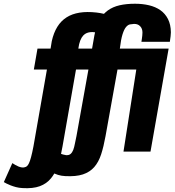

<svg xmlns="http://www.w3.org/2000/svg" viewBox="-116 -810 934 1027"><path d="M600 -682Q590 -681.5 579.2 -679.5Q568.5 -677.5 558.2 -665.5Q548 -653.5 539.5 -626.8Q531 -600 525 -550H786L689 1H544.5L613 -438H512.5L448.5 -82Q438.5 -26 425 15.5Q411.5 57 388 83.8Q364.5 110.5 327.5 122.8Q290.5 135 233.5 132Q212 131 194.5 125.5Q184 122 174.5 118Q166.5 132 157 143.5Q133.5 172.5 96.8 186Q60 199.5 4 196Q-14.5 195 -30.5 190.8Q-46.5 186.5 -59.2 181.5Q-72 176.5 -81.2 171.8Q-90.5 167 -95.5 164L-50 62.5Q-42.5 67.5 -34.2 72.2Q-26 77 -17.5 80.5Q-9 84 -0.2 85.5Q8.5 87 16.5 84.5Q23 83 28.2 78.8Q33.5 74.5 39 63Q44.5 51.5 50.2 30.2Q56 9 63 -27.5L135 -438H65L84.5 -550H154.5L161 -590Q181 -679.5 239.8 -717Q298.5 -754.5 400 -743Q421 -740.5 440 -736Q450 -746 460.5 -754Q487.5 -773.5 523.8 -781.8Q560 -790 606 -790Q646.5 -790 681.2 -781.8Q716 -773.5 741.8 -755.5Q767.5 -737.5 782.5 -708.2Q797.5 -679 798 -637Q798 -628.5 796.5 -615.8Q795 -603 792.5 -586.5H640.5Q641.5 -594.5 643 -603.5Q644 -610.5 645 -619.2Q646 -628 646 -636Q646 -657.5 633.2 -670.2Q620.5 -683 600 -682ZM218.5 -27.5Q214.5 -6 210.5 13Q216 15 221.5 16.5Q231.5 19.5 237.5 20Q253 21 261.8 13.2Q270.5 5.5 275.8 -8.2Q281 -22 284.5 -41Q288 -60 293 -82L357 -438H290.5ZM390 -637.5Q380 -639 369.5 -638.2Q359 -637.5 348.5 -633.5Q338 -629.5 329 -619.8Q320 -610 313.2 -593Q306.5 -576 303 -550H376.5L389 -621Q390.5 -629 392.5 -637Z"/></svg>

Font: B612
Style: Bold Italic
Weight: 700
Italic angle: -10°
Designer: Nicolas Chauveau, Thomas Paillot, Jonathan Favre-Lamarine, Jean-Luc Vinot
Foundry: AIRBUS
Version: Version 1.008